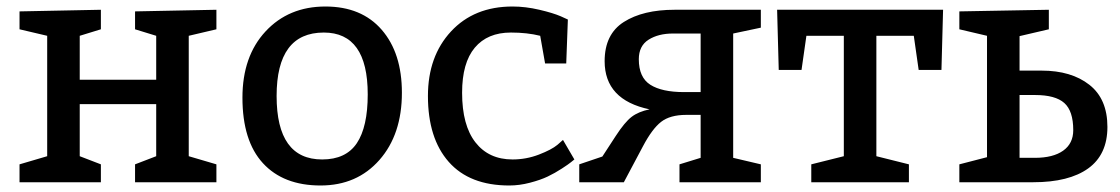

<svg xmlns="http://www.w3.org/2000/svg" viewBox="-20 -560 3443 590"><path d="M560 -450V-80L645 -55V0H395V-55L460 -80V-240H225V-80L290 -55V0H40V-55L125 -80V-450L40 -470V-525L290 -530V-470L225 -450V-315H460V-450L395 -470V-525L645 -530V-470Z M980 -540Q1091 -540 1153 -468.5Q1215 -397 1215 -275Q1215 -147 1146 -68.5Q1077 10 965 10Q851 10 788 -58.5Q725 -127 725 -260Q725 -387 796 -463.5Q867 -540 980 -540ZM975 -460Q830 -460 830 -265Q830 -70 970 -70Q1043 -70 1076.5 -120Q1110 -170 1110 -270Q1110 -460 975 -460Z M1655 -365 1640 -450Q1600 -460 1550 -460Q1478 -460 1439 -413.5Q1400 -367 1400 -275Q1400 -175 1441 -122.5Q1482 -70 1555 -70Q1597 -70 1636 -85Q1675 -100 1693 -115L1710 -130L1745 -70Q1741 -67 1734.5 -61.5Q1728 -56 1706.5 -42Q1685 -28 1663 -17.5Q1641 -7 1608.5 1.5Q1576 10 1545 10Q1423 10 1359 -62.5Q1295 -135 1295 -265Q1295 -387 1366 -463.5Q1437 -540 1555 -540Q1595 -540 1637.5 -530Q1680 -520 1703 -510L1725 -500L1720 -365Z M2068 0V-55L2133 -75V-207H2089Q2039 -207 2011.5 -185.5Q1984 -164 1956 -111L1897 0H1760V-55L1831 -79L1872 -142Q1900 -185 1921 -201Q1942 -217 1976 -224Q1838 -253 1838 -372Q1838 -455 1897 -492.5Q1956 -530 2053 -530H2318V-475L2233 -457V-75L2318 -55V0ZM2133 -457H2048Q2003 -457 1973 -438Q1943 -419 1943 -378Q1943 -322 1978.5 -299.5Q2014 -277 2082 -277H2133Z M2878 -530 2873 -345H2803L2788 -450H2673V-80L2773 -55V0H2473V-55L2573 -80V-450H2458L2443 -345H2373L2368 -530Z M3013 -77V-450L2928 -470V-525L3203 -530V-470L3113 -449V-343H3181Q3272 -343 3327.5 -299.5Q3383 -256 3383 -170Q3383 -85 3324 -42.5Q3265 0 3155 0H2928V-55ZM3113 -75H3160Q3216 -75 3247 -97Q3278 -119 3278 -160Q3278 -219 3250.5 -243.5Q3223 -268 3161 -268H3113Z"/></svg>

Font: Bitter
Style: Regular
Weight: 400
Designer: Sol Matas
Foundry: Sol Matas
Version: Version 1.300;PS 001.300;hotconv 1.0.70;makeotf.lib2.5.58329